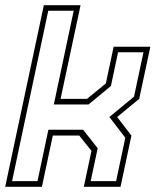

<svg xmlns="http://www.w3.org/2000/svg" viewBox="-32 -720 622 740"><path d="M-12 0 137 -700H278.5L201.5 -339H303.5L376 -398.5L406 -540H547.5L504.5 -339L419.5 -269L474.5 -197.5L432.5 0H291L320.5 -138.5L273.5 -197.5H171.5L129.5 0ZM14.5 -22H112.5L154.5 -220H288.5L344.5 -148.5L317.5 -22H415.5L451 -189L389.5 -269L484.5 -347.5L521 -518.5H423L395.5 -388.5L309.5 -317.5H175.5L252 -678.5H154Z"/></svg>

Font: Tourney ExtraLight
Style: Italic
Weight: 250
Italic angle: -12°
Version: Version 1.015